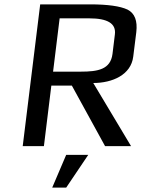

<svg xmlns="http://www.w3.org/2000/svg" viewBox="-20 -669 652 879"><path d="M590 -410 604 -522C610 -574 597 -608 564 -625C530 -641 473 -649 392 -649H164L84 0H181L215 -277H309L461 0H580L407 -289C494 -289 580 -326 590 -410ZM350 -341H223L253 -585H389C473 -585 512 -561 506 -512L495 -422C486 -351 428 -341 350 -341ZM384 40H283L219 190H283Z"/></svg>

Font: Gamestation Text
Style: Italic
Weight: 400
Designer: Jonas Hecksher
Foundry: Jonas Hecksher, Playtypeª, e-types AS
Version: Version 1.003